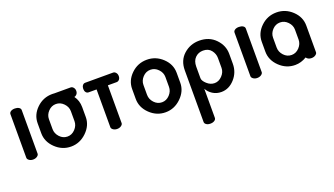

<svg xmlns="http://www.w3.org/2000/svg" viewBox="-64 -961 2913 1677"><g transform="rotate(-20 1392.5 -123.0)"><path d="M160 -440V-35Q160 -22 144.5 -11Q129 0 107 0Q85 0 70 -11Q55 -22 55 -35V-440Q55 -455 69.5 -464.5Q84 -474 107 -474Q130 -474 145 -464.5Q160 -455 160 -440Z M665 -435Q665 -417 654.5 -404.5Q644 -392 631 -391Q665 -345 665 -284V-192Q665 -114 602.5 -53.5Q540 7 458 7Q375 7 313 -53Q251 -113 251 -192V-284Q251 -363 312 -422Q373 -481 458 -481Q472 -481 479 -480H629Q643 -480 654 -467Q665 -454 665 -435ZM560 -192V-284Q560 -324 529.5 -356Q499 -388 458 -388Q416 -388 386 -356Q356 -324 356 -284V-192Q356 -151 386 -118.5Q416 -86 458 -86Q499 -86 529.5 -118.5Q560 -151 560 -192Z M762 -475H1022Q1036 -475 1047 -462Q1058 -449 1058 -430Q1058 -410 1047.5 -398Q1037 -386 1022 -386H941V-35Q941 -22 925.5 -11Q910 0 888 0Q866 0 851 -11Q836 -22 836 -35V-386H762Q747 -386 737.5 -398Q728 -410 728 -430Q728 -449 737.5 -462Q747 -475 762 -475Z M1336 -480Q1419 -480 1481 -421.5Q1543 -363 1543 -283V-191Q1543 -113 1480.5 -52.5Q1418 8 1336 8Q1253 8 1191 -52Q1129 -112 1129 -191V-283Q1129 -362 1190 -421Q1251 -480 1336 -480ZM1438 -191V-283Q1438 -323 1407.5 -355Q1377 -387 1336 -387Q1294 -387 1264 -355Q1234 -323 1234 -283V-191Q1234 -150 1264 -117.5Q1294 -85 1336 -85Q1377 -85 1407.5 -117.5Q1438 -150 1438 -191Z M1854 8Q1809 8 1774 -14.5Q1739 -37 1722 -70V200Q1722 215 1707 225Q1692 235 1669 235Q1646 235 1631.5 225Q1617 215 1617 201V-279Q1617 -371 1678 -425.5Q1739 -480 1823 -480Q1915 -480 1973 -420Q2031 -360 2031 -282V-190Q2031 -110 1978 -51Q1925 8 1854 8ZM1926 -190V-282Q1926 -321 1900 -354Q1874 -387 1825 -387Q1781 -387 1751.5 -357.5Q1722 -328 1722 -275V-168Q1722 -144 1754 -114.5Q1786 -85 1825 -85Q1864 -85 1895 -117.5Q1926 -150 1926 -190Z M2243 -440V-35Q2243 -22 2227.5 -11Q2212 0 2190 0Q2168 0 2153 -11Q2138 -22 2138 -35V-440Q2138 -455 2152.5 -464.5Q2167 -474 2190 -474Q2213 -474 2228 -464.5Q2243 -455 2243 -440Z M2541 -481Q2624 -481 2686 -422.5Q2748 -364 2748 -284V-241V-192V-36Q2748 -23 2732.5 -12Q2717 -1 2695 -1Q2662 -1 2647 -24Q2596 7 2541 7Q2458 7 2396 -53Q2334 -113 2334 -192V-284Q2334 -363 2395 -422Q2456 -481 2541 -481ZM2541 -86Q2582 -86 2612.5 -118.5Q2643 -151 2643 -192V-241V-284Q2643 -324 2612.5 -356Q2582 -388 2541 -388Q2499 -388 2469 -356Q2439 -324 2439 -284V-192Q2439 -151 2469 -118.5Q2499 -86 2541 -86Z"/></g></svg>

Font: AkaAcidDosis
Style: SemiBold
Weight: 600
Designer: Edgar Tolentino, Pablo Impallari, Igino Marini, Cyberella
Foundry: Edgar Tolentino, Pablo Impallari, Igino Marini, Cyberella
Version: Version 1.007